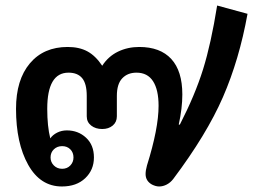

<svg xmlns="http://www.w3.org/2000/svg" viewBox="-20 -665 947 695"><path d="M38 -271Q38 -376 88 -435.5Q138 -495 225 -495Q267 -495 296.5 -479Q326 -463 350 -427Q372 -461 407 -478Q442 -495 484 -495Q560 -495 600 -451.5Q640 -408 640 -323Q640 -273 627 -214H631Q686 -321 715 -414Q744 -507 766 -645L876 -615Q846 -449 787 -313.5Q728 -178 607 -17Q597 -4 583.5 3Q570 10 556 10Q544 10 530 3Q507 -10 507 -35Q507 -48 512 -66Q554 -200 554 -282Q554 -340 534 -371Q514 -402 474 -402Q442 -402 422.5 -381.5Q403 -361 403 -318V-244Q403 -223 388 -210.5Q373 -198 350 -198Q326 -198 310 -210.5Q294 -223 294 -244V-318Q294 -362 277.5 -382Q261 -402 228 -402Q151 -402 151 -271Q151 -208 162 -164Q171 -177 187 -185Q203 -193 222 -193Q263 -193 291.5 -166.5Q320 -140 320 -95Q320 -50 288.5 -20Q257 10 204 10Q126 10 82 -68.5Q38 -147 38 -271ZM246 -95Q246 -113 234.5 -124.5Q223 -136 205 -136Q187 -136 175 -124.5Q163 -113 163 -95Q163 -78 175 -66Q187 -54 205 -54Q223 -54 234.5 -66Q246 -78 246 -95Z"/></svg>

Font: Niramit SemiBold
Style: Regular
Weight: 600
Designer: Katatrad Aksorn Co.,Ltd.
Foundry: Cadson Demak Co.,Ltd.
Version: Version 1.001; ttfautohint (v1.6)